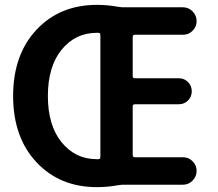

<svg xmlns="http://www.w3.org/2000/svg" viewBox="-20 -760 898 790"><path d="M379 -625Q290 -625 233.5 -555.5Q177 -486 177 -365Q177 -244 233.5 -174.5Q290 -105 379 -105H384Q393 -105 393 -114V-616Q393 -625 384 -625ZM379 10Q226 10 130 -92.5Q34 -195 34 -365Q34 -535 130 -637.5Q226 -740 379 -740Q423 -740 466 -732Q478 -730 483 -730H733Q756 -730 772.5 -713Q789 -696 789 -673Q789 -650 772.5 -633.5Q756 -617 733 -617H535Q526 -617 526 -608V-447Q526 -438 535 -438H716Q738 -438 753.5 -422.5Q769 -407 769 -384Q769 -362 753.5 -346.5Q738 -331 716 -331H535Q526 -331 526 -322V-122Q526 -113 535 -113H733Q756 -113 772.5 -96.5Q789 -80 789 -57Q789 -34 772.5 -17Q756 0 733 0H483Q478 0 466 2Q423 10 379 10Z"/></svg>

Font: Rounded Mplus 1c Bold
Style: Bold
Weight: 700
Version: Version 1.059.20150529